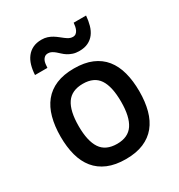

<svg xmlns="http://www.w3.org/2000/svg" viewBox="-178 -860 928 995"><g transform="rotate(-30 286.5 -362.5)"><path d="M522 -254.9Q522 -192.4 508.5 -142.6Q495.1 -92.8 466.6 -57.6Q438 -22.5 393.6 -3.7Q349.1 15.1 287.1 15.1Q224.6 15.1 179.7 -3.9Q134.8 -22.9 106.2 -58.1Q77.6 -93.3 64.2 -143.1Q50.8 -192.9 50.8 -254.9Q50.8 -317.9 64.5 -368.2Q78.1 -418.5 106.7 -453.9Q135.3 -489.3 179.9 -508.1Q224.6 -526.9 287.1 -526.9Q349.1 -526.9 393.6 -508.1Q438 -489.3 466.6 -453.9Q495.1 -418.5 508.5 -368.2Q522 -317.9 522 -254.9ZM413.1 -254.9Q413.1 -346.2 383.5 -390.6Q354 -435.1 287.1 -435.1Q220.2 -435.1 189.7 -390.6Q159.2 -346.2 159.2 -254.9Q159.2 -166 189.2 -121.1Q219.2 -76.2 287.1 -76.2Q353 -76.2 383.1 -121.1Q413.1 -166 413.1 -254.9ZM95.7 -598.1Q97.2 -628.4 104.7 -654.5Q112.3 -680.7 127 -699.7Q141.6 -718.8 163.6 -729.5Q185.5 -740.2 215.8 -740.2Q234.9 -740.2 250.2 -735.1Q265.6 -730 278.3 -722.2Q291 -714.4 302 -705.6Q313 -696.8 323.2 -689Q333.5 -681.2 343.5 -676Q353.5 -670.9 364.7 -670.9Q376.5 -670.9 383.8 -676.8Q391.1 -682.6 395.5 -691.9Q399.9 -701.2 401.9 -711.9Q403.8 -722.7 404.8 -732.9H479Q476.6 -702.6 469.2 -676.5Q461.9 -650.4 447.5 -631.3Q433.1 -612.3 411.1 -601.6Q389.2 -590.8 357.9 -590.8Q336.4 -590.8 320.3 -596.2Q304.2 -601.6 291.7 -609.4Q279.3 -617.2 269.5 -626.5Q259.8 -635.7 250.5 -643.6Q241.2 -651.4 231.4 -656.7Q221.7 -662.1 210 -662.1Q197.3 -662.1 189.7 -656.2Q182.1 -650.4 177.7 -641.4Q173.3 -632.3 171.9 -620.8Q170.4 -609.4 169.9 -598.1Z"/></g></svg>

Font: Lorenzo Sans Medium
Style: Regular
Weight: 500
Foundry: Intel Corporation
Version: Version 1.00; ttfautohint (v1.5)